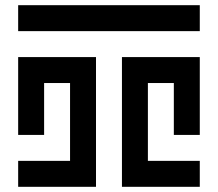

<svg xmlns="http://www.w3.org/2000/svg" viewBox="-20 -720 840 740"><path d="M50 -600H750V-700H50ZM50 -500V-200H150V-400H250V-100H50V0H350V-500ZM450 -500V0H750V-100H550V-400H650V-200H750V-500Z"/></svg>

Font: Mourier
Style: Regular
Weight: 400
Designer: Eric Mourier
Foundry: Velvetyne Type Foundry
Version: Version 2.000;hotconv 1.0.109;makeotfexe 2.5.65596